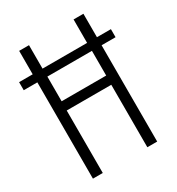

<svg xmlns="http://www.w3.org/2000/svg" viewBox="-172 -822 856 929"><g transform="rotate(-30 255.5 -357.0)"><path d="M75 0H130V-349H379V0H434V-538H512V-583H434V-714H379V-583H130V-714H75V-583H-1V-538H75ZM131 -400V-538H380V-400Z"/></g></svg>

Font: Noto Sans Gurmukhi UI ExtraCondensed Light
Style: Regular
Weight: 300
Width: 2
Designer: Jelle Bosma - Monotype Design Team
Foundry: Monotype Imaging Inc.
Version: Version 2.004